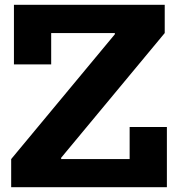

<svg xmlns="http://www.w3.org/2000/svg" viewBox="-20 -779 734 799"><path d="M26.5 -117 458 -636.5V-666.5L665.5 -641.5L234.5 -122.5V-89ZM665.5 -759V-641.5H193V-511H38V-759ZM519.5 -250.5H674.5V0H26.5V-117H519.5Z"/></svg>

Font: Hepta Slab
Style: Bold
Weight: 700
Designer: Michael LaGattuta
Foundry: Michael LaGattuta
Version: Version 1.100